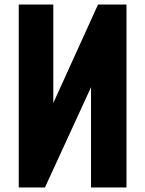

<svg xmlns="http://www.w3.org/2000/svg" viewBox="-20 -830 643 850"><path d="M63 0V-810H216V-374L414 -810H540V0H383V-444L179 0Z"/></svg>

Font: Oswald Heavy
Style: Regular
Weight: 400
Designer: Vernon Adams
Foundry: Vernon Adams
Version: Version 4.101